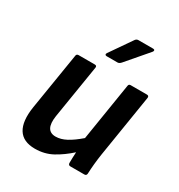

<svg xmlns="http://www.w3.org/2000/svg" viewBox="-170 -815 875 940"><g transform="rotate(30 267.5 -345.0)"><path d="M165 12Q98 12 71 -31.5Q44 -75 57 -159L109 -480Q110 -492 122 -492H213Q226 -492 224 -480L175 -177Q162 -90 223 -90Q252 -90 283 -106.5Q314 -123 352 -156L404 -480Q405 -492 416 -492H508Q520 -492 519 -480L462 -125Q453 -66 451 -12Q450 0 438 0H359Q348 0 347 -12Q347 -26 347.5 -42Q348 -58 349 -74Q307 -36 263 -12Q219 12 165 12ZM243 -556Q237 -556 235 -560Q233 -564 237 -570L320 -690Q327 -702 339 -702H422Q429 -702 430.5 -697.5Q432 -693 427 -687L325 -568Q315 -556 305 -556Z"/></g></svg>

Font: Sofia Sans
Style: Bold Italic
Weight: 700
Italic angle: -9°
Designer: Botio Nikoltchev, Ani Petrova
Foundry: lettersoup
Version: Version 4.101; ttfautohint (v1.8.4.7-5d5b)